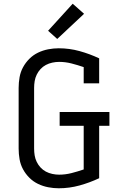

<svg xmlns="http://www.w3.org/2000/svg" viewBox="-20 -1002 640 1030"><path d="M295 8Q267 8 238.5 2.5Q210 -3 184 -15.5Q158 -28 137.5 -48.5Q117 -69 103.5 -94Q90 -119 85 -147.5Q80 -176 80 -205V-530Q80 -559 85 -587.5Q90 -616 103.5 -641Q117 -666 137.5 -686.5Q158 -707 184 -719.5Q210 -732 238.5 -737.5Q267 -743 295 -743Q352 -743 406.5 -728Q461 -713 512 -689V-555H429V-642Q397 -653 364 -661.5Q331 -670 297 -670Q279 -670 260.5 -666Q242 -662 226 -653.5Q210 -645 197.5 -631.5Q185 -618 177 -601.5Q169 -585 166 -567Q163 -549 163 -530V-205Q163 -186 166 -168Q169 -150 177 -133.5Q185 -117 197.5 -103.5Q210 -90 226 -81.5Q242 -73 260.5 -69Q279 -65 297 -65Q331 -65 364 -73.5Q397 -82 429 -93V-327H300V-401H567V-327H512V-46Q461 -22 406.5 -7Q352 8 295 8ZM287 -793 238 -837 370 -982 431 -928Z"/></svg>

Font: Nova
Style: Regular
Weight: 400
Monospace: yes
Designer: Belleve Invis
Foundry: Belleve Invis
Version: Version 24.1.4; ttfautohint (v1.8.4)